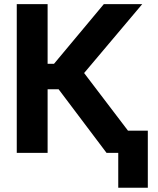

<svg xmlns="http://www.w3.org/2000/svg" viewBox="-20 -727 752 913"><path d="M258.8 -302.4H206.4V0H59.7V-707.2H206.4V-423.5H236.7L473.6 -707.2H656.2L380 -379.7L669 0H486.7ZM682.9 165.8H542.3V-105.5H682.9Z"/></svg>

Font: Pretendard Variable
Style: Regular
Weight: 400
Designer: Base glyphs from Inter by Rasmus Andersson; Hangul glyphs from Noto Sans CJK(Source Han Sans) by Jang Soo-young and Kang
Foundry: Kil Hyung-jin
Version: Version 1.100;FEAKit 1.0